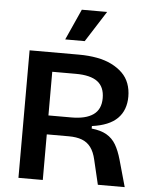

<svg xmlns="http://www.w3.org/2000/svg" viewBox="-59 -941 780 990"><g transform="rotate(5 330.5 -446.0)"><path d="M74 0V-660H329Q380 -660 423 -652Q466 -644 499 -627.5Q532 -611 555.5 -588Q579 -565 590.5 -534Q602 -503 602 -466Q602 -432 591.5 -403.5Q581 -375 559.5 -353.5Q538 -332 505 -318.5Q472 -305 428 -299V-286Q476 -281 506 -263.5Q536 -246 554 -215.5Q572 -185 585 -139L624 0H485L455 -127Q446 -167 428 -191Q410 -215 382 -225.5Q354 -236 314 -236H200V0ZM200 -334H319Q393 -334 432 -361.5Q471 -389 471 -447Q471 -505 434.5 -532.5Q398 -560 322 -560H200ZM353 -732H252L324 -892H455Z"/></g></svg>

Font: Bricolage Grotesque 24pt SemiBold
Style: Regular
Weight: 600
Designer: Mathieu Triay
Foundry: Atelier Triay
Version: Version 1.001;gftools[0.9.33.dev8+g029e19f]